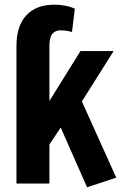

<svg xmlns="http://www.w3.org/2000/svg" viewBox="-20 -780 522 816"><path d="M50 0V-585Q50 -670 92 -715Q134 -760 210 -760Q262 -760 298 -743L286 -644Q262 -651 237 -651Q215 -651 202.5 -636Q190 -621 190 -586V-351L322 -563H463L328 -349L474 -25L350 16L238 -238L190 -166V0Z"/></svg>

Font: Freeman
Style: Regular
Weight: 400
Designer: Vernon Adams, Aoife Mooney, Rodrigo Fuenzalida
Foundry: Rodrigo Fuenzalida
Version: Version 1.000; ttfautohint (v1.8.4.7-5d5b)